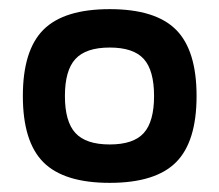

<svg xmlns="http://www.w3.org/2000/svg" viewBox="-20 -730 480 420"><path d="M75 -375Q30 -420 30 -520Q30 -620 75 -665Q120 -710 220 -710Q320 -710 365 -665Q410 -620 410 -520Q410 -420 365 -375Q320 -330 220 -330Q120 -330 75 -375ZM145 -601Q122 -576 122 -520Q122 -464 145 -439Q168 -414 220 -414Q272 -414 294.5 -439Q317 -464 317 -520Q317 -576 294.5 -601Q272 -626 220 -626Q168 -626 145 -601Z"/></svg>

Font: Fivo Sans
Style: Regular
Weight: 700
Designer: Alexander Slobzheninov
Foundry: Alexander Slobzheninov
Version: 1.0